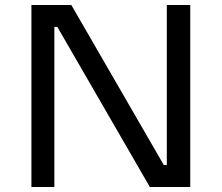

<svg xmlns="http://www.w3.org/2000/svg" viewBox="-20 -750 889 770"><path d="M198 0H106V-730H266L637 -88H669L649 -70V-730H743V0H581L210 -642H178L198 -660Z"/></svg>

Font: Sora Variable
Style: Regular
Weight: 400
Designer: Jonathan Barnbrook, Julián Moncada
Foundry: Barnbrook Fonts
Version: Version 2.000